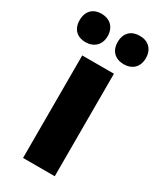

<svg xmlns="http://www.w3.org/2000/svg" viewBox="-232 -832 747 897"><g transform="rotate(30 141.5 -383.5)"><path d="M-37 -690C-37 -641 -7 -614 37 -614C82 -614 114 -642 114 -690C114 -739 82 -767 37 -767C-7 -767 -37 -740 -37 -690ZM168 -690C168 -642 198 -614 244 -614C289 -614 320 -642 320 -690C320 -739 289 -767 244 -767C198 -767 168 -740 168 -690ZM227 0V-553H56V0Z"/></g></svg>

Font: Noto Sans Armenian Condensed Black
Style: Regular
Weight: 900
Width: 3
Designer: Monotype Design Team
Foundry: Monotype Imaging Inc.
Version: Version 2.008